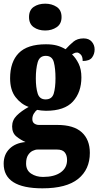

<svg xmlns="http://www.w3.org/2000/svg" viewBox="-32 -791 535 1045"><path d="M199 234Q-12 234 -12 100Q-12 50 20 18.5Q52 -13 107 -18Q81 -29 57.5 -48Q34 -67 34 -103Q34 -137 59 -162Q84 -187 124 -209Q82 -224 52.5 -262.5Q23 -301 23 -365Q23 -454 70 -502Q117 -550 218 -550Q252 -550 276.5 -543.5Q301 -537 325 -523Q346 -546 367.5 -564Q389 -582 423 -582Q452 -582 467.5 -564Q483 -546 483 -522Q483 -497 469 -478Q455 -459 418 -459Q418 -484 407 -494.5Q396 -505 388 -505Q378 -505 371.5 -501.5Q365 -498 360 -495Q381 -475 396 -444.5Q411 -414 411 -370Q411 -289 365 -238.5Q319 -188 218 -188Q209 -188 193.5 -189.5Q178 -191 170 -193Q162 -188 153 -174Q144 -160 144 -143Q144 -126 155 -118.5Q166 -111 180 -111H280Q369 -111 413 -71Q457 -31 457 41Q457 131 393.5 182.5Q330 234 199 234ZM216 -250Q251 -250 260.5 -282Q270 -314 270 -365Q270 -418 261 -452.5Q252 -487 217 -487Q183 -487 173 -451.5Q163 -416 163 -364Q163 -315 173 -282.5Q183 -250 216 -250ZM202 172Q263 172 298 147.5Q333 123 333 80Q333 54 320.5 38.5Q308 23 279 23H172Q160 23 145.5 30Q131 37 120.5 53.5Q110 70 110 99Q110 136 137.5 154Q165 172 202 172ZM214 -625Q177 -625 151.5 -643Q126 -661 126 -698Q126 -736 151.5 -753.5Q177 -771 214 -771Q250 -771 276.5 -753.5Q303 -736 303 -698Q303 -661 276.5 -643Q250 -625 214 -625Z"/></svg>

Font: Noto Serif ExtraCondensed Black
Style: Regular
Weight: 900
Width: 2
Designer: Monotype Design Team
Foundry: Monotype Imaging Inc.
Version: Version 2.015; ttfautohint (v1.8.4.7-5d5b)